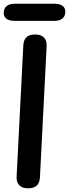

<svg xmlns="http://www.w3.org/2000/svg" viewBox="-33 -971 370 1029"><path d="M181 -20 217 -724C219 -763 197 -786 158 -786H153C115 -786 94 -767 92 -728L56 -24C54 15 76 38 115 38H120C158 38 179 19 181 -20ZM46 -859H256C294 -859 315 -874 317 -905C319 -934 298 -951 258 -951H48C10 -951 -11 -936 -13 -905C-15 -876 6 -859 46 -859Z"/></svg>

Font: 寒蝉团圆体 Round
Style: Regular
Weight: 500
Designer: 寒蝉字型
Version: Version 2.700;Glyphs 3.1.1 (3135)